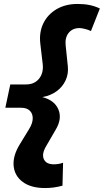

<svg xmlns="http://www.w3.org/2000/svg" viewBox="-20 -731 525 971"><path d="M208 220Q137 220 95.5 189.5Q54 159 49 108.5Q44 58 80 -1L127 -78Q145 -107 145.5 -131.5Q146 -156 131 -171Q116 -186 87 -186H7L32 -304H112Q154 -304 177.5 -333Q201 -362 196 -407L184 -509Q177 -567 199 -612.5Q221 -658 266 -684.5Q311 -711 372 -711Q406 -711 433 -705.5Q460 -700 485 -688L440 -574Q428 -580 410.5 -584.5Q393 -589 382 -589Q347 -589 327.5 -565Q308 -541 312 -502L323 -396Q327 -357 311.5 -324Q296 -291 265.5 -269Q235 -247 194 -240Q256 -224 275.5 -177Q295 -130 261 -74L214 7Q190 47 201.5 73.5Q213 100 253 100Q264 100 276 98Q288 96 299 92L296 208Q274 214 252.5 217Q231 220 208 220Z"/></svg>

Font: Red Hat Text VF
Style: Italic
Weight: 300
Italic angle: -12°
Designer: Pentagram, MCKL
Foundry: Pentagram, MCKL
Version: Version 1.023